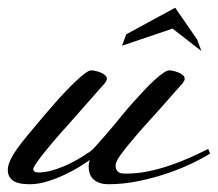

<svg xmlns="http://www.w3.org/2000/svg" viewBox="-65 -474 561 494"><path d="M228.5 -152.3Q237.3 -163.1 249.5 -178Q261.7 -192.9 275.6 -208.5Q289.6 -224.1 303.7 -239.3Q317.9 -254.4 330.8 -266.4Q343.8 -278.3 354 -285.6Q364.3 -293 370.1 -293Q374 -293 380.9 -291.5Q387.7 -290 394.3 -287.4Q400.9 -284.7 405.5 -280.5Q410.2 -276.4 410.2 -271.5Q410.2 -266.1 403.1 -257.8Q396 -249.5 385.7 -238.3Q362.8 -211.9 345.9 -193.1Q329.1 -174.3 316.2 -160.2Q303.2 -146 293.5 -134.8Q283.7 -123.5 274.4 -112.3Q256.8 -91.8 244.6 -74.7Q232.4 -57.6 232.4 -47.9Q232.4 -41 234.9 -36.9Q237.3 -32.7 241 -30.5Q244.6 -28.3 249.3 -27.8Q253.9 -27.3 258.8 -27.3Q286.6 -27.3 314 -32.7Q341.3 -38.1 367.9 -46.9Q394.5 -55.7 420.4 -67.1Q446.3 -78.6 470.7 -90.8L475.6 -79.1Q459.5 -68.4 431.2 -54.7Q402.8 -41 367.7 -28.8Q332.5 -16.6 292.7 -8.3Q252.9 0 213.9 0Q190.9 0 177 -11.2Q163.1 -22.5 163.1 -46.9Q163.1 -53.7 166 -62.5Q156.7 -55.7 139.9 -45.2Q123 -34.7 101.8 -24.7Q80.6 -14.6 57.1 -7.3Q33.7 0 11.7 0Q-20 0 -32.5 -10Q-44.9 -20 -44.9 -36.1Q-44.9 -48.3 -38.1 -62.7Q-31.2 -77.1 -20.5 -92Q-9.8 -106.9 2.9 -122.1Q15.6 -137.2 27.3 -151.4Q36.1 -162.1 48.6 -176.8Q61 -191.4 75 -207.3Q88.9 -223.1 103.3 -238.3Q117.7 -253.4 130.6 -265.6Q143.6 -277.8 153.8 -285.4Q164.1 -293 169.9 -293Q173.8 -293 180.7 -291.5Q187.5 -290 194.1 -287.4Q200.7 -284.7 205.3 -280.5Q210 -276.4 210 -271.5Q210 -266.1 202.9 -257.8Q195.8 -249.5 185.5 -238.3L104.5 -146.5Q101.1 -142.6 93.5 -134.3Q85.9 -126 76.7 -115Q67.4 -104 57.4 -92Q47.4 -80.1 39.3 -69.3Q31.2 -58.6 25.9 -50.3Q20.5 -42 20.5 -39.1Q20.5 -35.2 23.7 -32.7Q26.9 -30.3 34.2 -30.3Q49.3 -30.3 65.9 -34.7Q82.5 -39.1 99.9 -46.4Q117.2 -53.7 134.5 -63.7Q151.9 -73.7 168 -85Q173.3 -88.9 184.1 -101.1Q194.8 -113.3 206.1 -126ZM378.9 -400.4 249 -356.4 259.8 -385.7 385.7 -454.1 442.4 -372.1 453.1 -342.8Z"/></svg>

Font: Meie Script
Style: Regular
Weight: 400
Version: Version 1.001